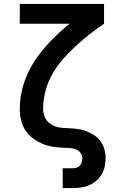

<svg xmlns="http://www.w3.org/2000/svg" viewBox="-20 -755 640 980"><path d="M300 205V104H351Q361 104 371 101Q381 98 388 90Q395 82 397.5 72Q400 62 400 52Q400 39 392.5 27.5Q385 16 373.5 10Q362 4 348.5 2Q335 0 322 0Q292 -1 263 -4Q234 -7 206 -17.5Q178 -28 153.5 -45Q129 -62 112 -86.5Q95 -111 88 -140Q81 -169 81 -198Q81 -264 101 -327Q121 -390 157 -444.5Q193 -499 239 -546Q285 -593 335 -634H81V-735H511V-634Q473 -608 436 -579Q399 -550 365 -518.5Q331 -487 300.5 -452Q270 -417 247 -376.5Q224 -336 212 -290.5Q200 -245 200 -198Q200 -176 209.5 -155.5Q219 -135 237.5 -122.5Q256 -110 278 -105.5Q300 -101 322 -101Q346 -100 369.5 -97.5Q393 -95 415 -87.5Q437 -80 457 -67.5Q477 -55 491.5 -36Q506 -17 512.5 6Q519 29 519 52Q519 74 514.5 95Q510 116 499 134.5Q488 153 471.5 167.5Q455 182 435 190.5Q415 199 393.5 202Q372 205 351 205Z"/></svg>

Font: Iosevka Curly Extended
Style: Bold
Weight: 700
Width: 7
Monospace: yes
Designer: Belleve Invis
Foundry: Belleve Invis
Version: Version 11.1.0; ttfautohint (v1.8.3)